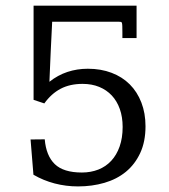

<svg xmlns="http://www.w3.org/2000/svg" viewBox="-20 -650 598 681"><path d="M414.1 -534.7Q414.1 -548.8 413.8 -556.6Q413.6 -564.5 412.6 -568.1Q411.6 -571.8 409.2 -572.3Q406.7 -572.8 402.3 -572.8H165Q165 -572.8 164.3 -557.4Q163.6 -542 162.4 -518.6Q161.1 -495.1 159.9 -467.8Q158.7 -440.4 157.7 -416.7Q156.7 -393.1 156 -377Q155.3 -360.8 155.3 -359.9Q184.6 -383.3 219 -394.8Q253.4 -406.2 291.5 -406.2Q337.9 -406.2 375.7 -391.8Q413.6 -377.4 440.2 -350.8Q466.8 -324.2 481.4 -286.4Q496.1 -248.5 496.1 -202.1Q496.1 -147.5 477.3 -107.2Q458.5 -66.9 426.3 -40.5Q394 -14.2 350.3 -1.5Q306.6 11.2 256.8 11.2Q213.9 11.2 173.8 0.7Q133.8 -9.8 98.6 -30.3L88.4 -155.3L138.7 -155.8Q143.6 -97.7 174.3 -67.9Q205.1 -38.1 270.5 -38.1Q302.2 -38.1 328.9 -48.6Q355.5 -59.1 374.5 -79.6Q393.6 -100.1 404.3 -130.4Q415 -160.6 415 -199.7Q415 -234.9 405 -263.2Q395 -291.5 376.5 -311.3Q357.9 -331.1 331.8 -341.8Q305.7 -352.5 272.9 -352.5Q228 -352.5 195.1 -335.2Q162.1 -317.9 137.2 -283.2L99.1 -295.9V-629.9H464.4V-515.1H414.1Z"/></svg>

Font: Kameron
Style: Regular
Weight: 400
Version: Version 1.000